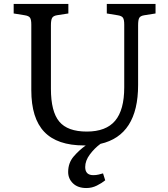

<svg xmlns="http://www.w3.org/2000/svg" viewBox="-20 -720 850 969"><path d="M416 229Q373 229 348.5 205.5Q324 182 324 148Q324 102 352 69.5Q380 37 413 14H404Q269 14 203.5 -54.5Q138 -123 138 -265V-596Q138 -621 131.5 -630.5Q125 -640 105 -643L49 -652V-700H325V-652L267 -643Q249 -640 243 -629.5Q237 -619 237 -592V-272Q237 -157 279 -106.5Q321 -56 418 -56Q515 -56 561 -110.5Q607 -165 607 -279V-596Q607 -621 600.5 -630.5Q594 -640 574 -643L519 -652V-700H765V-652L708 -643Q689 -640 683 -630Q677 -620 677 -592V-291Q677 -37 487 6Q457 28 433.5 59.5Q410 91 410 123Q410 164 451 164Q465 164 477.5 161Q490 158 500 155L511 190Q494 204 469 216.5Q444 229 416 229Z"/></svg>

Font: Text Regular
Style: Regular
Weight: 400
Designer: Latin by Veronika Burian and Jose Scaglione. Greek by Irene Vlachou. Cyrillic by Vera Evstafieva.
Foundry: TypeTogether
Version: Version 3.002